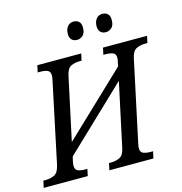

<svg xmlns="http://www.w3.org/2000/svg" viewBox="-152 -1025 1083 1141"><g transform="rotate(-15 389.5 -454.5)"><path d="M-24 0 -15 -42H-2Q30 -42 54 -54Q78 -66 88 -112L192 -604Q196 -620 196 -633Q196 -658 178.5 -665Q161 -672 133 -672H119L128 -714H398L389 -672H378Q346 -672 322.5 -660Q299 -648 290 -602L208 -220L590 -583L594 -604Q599 -623 599 -633Q599 -658 581.5 -665Q564 -672 536 -672H523L532 -714H803L794 -672H781Q750 -672 725.5 -660Q701 -648 692 -602L587 -110Q583 -94 583 -81Q583 -56 601 -49Q619 -42 646 -42H660L651 0H380L389 -42H400Q432 -42 456 -54Q480 -66 489 -112L572 -499L191 -136L185 -110Q181 -91 181 -81Q181 -56 198 -49Q215 -42 243 -42H256L247 0ZM574 -798Q553 -798 540.5 -810Q528 -822 528 -846Q528 -874 542 -891.5Q556 -909 579 -909Q599 -909 612 -897.5Q625 -886 625 -861Q625 -826 608.5 -812Q592 -798 574 -798ZM397 -798Q376 -798 363.5 -810Q351 -822 351 -846Q351 -874 365 -891.5Q379 -909 402 -909Q422 -909 435 -897.5Q448 -886 448 -861Q448 -826 431.5 -812Q415 -798 397 -798Z"/></g></svg>

Font: Noto Serif SemiCondensed
Style: Italic
Weight: 400
Width: 4
Italic angle: -12°
Designer: Monotype Design Team
Foundry: Monotype Imaging Inc.
Version: Version 2.013